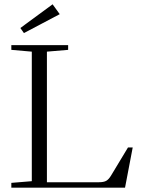

<svg xmlns="http://www.w3.org/2000/svg" viewBox="-20 -873 665 893"><path d="M91.3 -719.2 74.7 -742.7 224.6 -853 257.8 -807.1ZM32.7 0V-22.5L127.9 -30.3V-632.8L32.7 -641.1V-663.1H296.9V-641.1L198.2 -632.8V-25.4H439.9Q462.4 -25.4 474.1 -32Q485.8 -38.6 496.6 -56.6L575.2 -187H597.2L561.5 0Z"/></svg>

Font: Elstob Light
Style: Regular
Weight: 300
Designer: Peter S. Baker
Version: Version 1.015